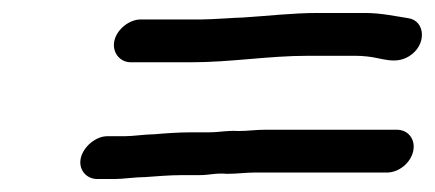

<svg xmlns="http://www.w3.org/2000/svg" viewBox="-20 -480 670 296"><path d="M130.1 -204H157.1C169.4 -204 188.9 -207 203.8 -207C221.4 -208.2 241 -210 259.5 -210H286.5C304.4 -210 312.9 -213.7 329.9 -212C345.7 -212 358.6 -214 372.4 -214H576.4C594.7 -214 612.7 -228.4 616.9 -246.5C621.1 -264.6 609.9 -280 591.6 -280H388.6C374 -280 362.4 -278 347.2 -278C329.4 -279.1 319 -276 301.7 -276H274.7C255.8 -276 234.9 -274.5 218 -273C204.3 -273 185.3 -270 172.3 -270H145.3C127.9 -270 108.7 -254.1 104.6 -236.5C100.5 -218.9 112.7 -204 130.1 -204ZM181.7 -384H274.7C336.4 -384 393.5 -394 455 -394H527C533 -394 539.2 -393.7 545.7 -393C567.7 -391 588.5 -380 610.2 -393C638.5 -410 636.2 -448 609.4 -452C589.7 -454.9 568 -460 542.2 -460H470.2C430.5 -460 393.1 -455.4 354.6 -453C345.2 -453 307.5 -450 289.9 -450H196.9C179.5 -450 160.5 -435.1 156.4 -417.5C152.3 -399.9 164.2 -384 181.7 -384Z"/></svg>

Font: HoneyBee
Style: RegIt
Weight: 400
Foundry: Cannot Into Space Fonts
Version: Version 0.89